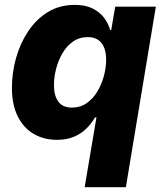

<svg xmlns="http://www.w3.org/2000/svg" viewBox="-20 -570 675 794"><path d="M500.5 204.1H330.1L378.9 -84.5H373Q357.4 -57.6 335.4 -36.6Q313.5 -15.6 283.9 -3.7Q254.4 8.3 215.8 8.3Q161.1 8.3 119.1 -16.4Q77.1 -41 53.2 -89.1Q29.3 -137.2 29.3 -207Q29.3 -269.5 46.4 -330.3Q63.5 -391.1 96.7 -440.9Q129.9 -490.7 178.2 -520.3Q226.6 -549.8 289.1 -549.8Q334 -549.8 364 -534.4Q394 -519 411.4 -495.1Q428.7 -471.2 435.5 -445.8H439.9L456.5 -542.5H624.5ZM277.3 -125Q312 -125 338.4 -143.3Q364.7 -161.6 382.6 -191.4Q400.4 -221.2 409.7 -255.9Q418.9 -290.5 418.9 -323.7Q418.9 -367.7 399.7 -392.1Q380.4 -416.5 343.3 -416.5Q308.1 -416.5 282 -398.2Q255.9 -379.9 238.3 -349.9Q220.7 -319.8 211.9 -284.9Q203.1 -250 203.1 -217.3Q203.1 -174.3 221.4 -149.7Q239.7 -125 277.3 -125Z"/></svg>

Font: Inter 16pt ExtraBold
Style: Italic
Weight: 800
Italic angle: -9.3988°
Version: Version 4.001;git-66647c0bb